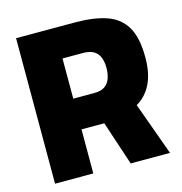

<svg xmlns="http://www.w3.org/2000/svg" viewBox="-102 -770 820 863"><g transform="rotate(-15 308.5 -338.5)"><path d="M49 0V-677H322Q411 -677 470 -656.5Q529 -636 558.5 -585.5Q588 -535 588 -444Q588 -371 564.5 -322Q541 -273 495 -246L584 0H401L333 -205H227V0ZM227 -348H327Q356 -348 373.5 -360Q391 -372 399 -393.5Q407 -415 407 -443Q407 -489 386.5 -512Q366 -535 322 -535H227Z"/></g></svg>

Font: Cairo Play Black
Style: Regular
Weight: 900
Version: Version 3.119